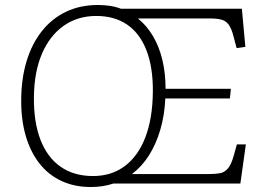

<svg xmlns="http://www.w3.org/2000/svg" viewBox="-20 -736 1046 770"><path d="M65 -331Q65 -418 86 -488.5Q107 -559 147 -610Q187 -661 244 -688.5Q301 -716 373 -716Q398 -716 421 -712.5Q444 -709 465 -701H950L964 -548L929 -543L916 -592Q908 -623 896.5 -638Q885 -653 867 -657.5Q849 -662 821 -662H533Q568 -634 593 -592Q618 -550 631 -496.5Q644 -443 644 -380H906L902 -341H643Q640 -274 623 -216Q606 -158 577.5 -113Q549 -68 509 -38H819Q845 -38 863 -41.5Q881 -45 894.5 -61Q908 -77 918 -114L930 -157H966L944 0H435Q414 7 391.5 10.5Q369 14 344 14Q279 14 227 -10Q175 -34 139 -79.5Q103 -125 84 -188.5Q65 -252 65 -331ZM116 -346Q115 -246 142.5 -175Q170 -104 223.5 -67Q277 -30 353 -30Q427 -30 480.5 -70Q534 -110 563 -185.5Q592 -261 593 -368Q594 -464 568 -532.5Q542 -601 491 -636.5Q440 -672 366 -672Q292 -672 236 -633Q180 -594 148.5 -521Q117 -448 116 -346Z"/></svg>

Font: Literata ExtraLight
Style: Italic
Weight: 250
Italic angle: -2°
Designer: Latin by Veronika Burian and Jose Scaglione. Greek by Irene Vlachou. Cyrillic by Vera Evstafieva
Foundry: TypeTogether
Version: Version 3.002